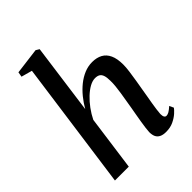

<svg xmlns="http://www.w3.org/2000/svg" viewBox="-235 -932 1058 1058"><g transform="rotate(-45 294.0 -403.0)"><path d="M427.5 10.5Q404 10.5 389 3Q374 -4.5 367.2 -18.8Q360.5 -33 360.5 -54.5Q361 -67 363.5 -86.5Q366 -106 369.8 -129Q373.5 -152 377.8 -176Q382 -200 386 -222.5Q389.5 -245 393.8 -269.5Q398 -294 401.8 -318.2Q405.5 -342.5 407.8 -365Q410 -387.5 409.5 -406Q409.5 -432.5 404.2 -448Q399 -463.5 388 -470Q377 -476.5 359.5 -476.5Q339.5 -476.5 316.2 -463.8Q293 -451 269.8 -429Q246.5 -407 226 -379Q205.5 -351 190.5 -320.5L146.5 0H38.5L142.5 -751L79 -768.5L84 -797.5L237 -817L257 -805L201 -394Q219 -425.5 242 -453.8Q265 -482 292 -503.8Q319 -525.5 349 -538Q379 -550.5 411 -550.5Q446 -550.5 471 -537Q496 -523.5 509.5 -494.5Q523 -465.5 523 -418.5Q523 -398 519 -368Q515 -338 509.5 -305Q504 -272 499 -243Q495.5 -222.5 491.8 -200.2Q488 -178 484.2 -156.5Q480.5 -135 478 -115.8Q475.5 -96.5 474.5 -82Q474.5 -65.5 479.2 -58.2Q484 -51 491.5 -51Q501.5 -51 512.5 -57.5Q523.5 -64 540.5 -79L552 -54Q545.5 -44.5 528.8 -29.2Q512 -14 486.5 -1.8Q461 10.5 427.5 10.5Z"/></g></svg>

Font: Merriweather 60pt Medium
Style: Italic
Weight: 500
Italic angle: -7.8°
Version: Version 2.101